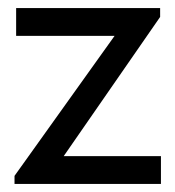

<svg xmlns="http://www.w3.org/2000/svg" viewBox="-20 -456 435 476"><path d="M377 -414V-436H20V-367H264L16 -20V0H379V-69H138Z"/></svg>

Font: linja pona
Style: Regular
Weight: 400
Foundry: jan Same & David A Roberts
Version: Version 4.9